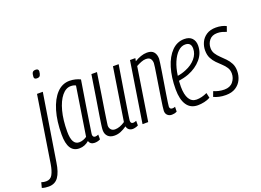

<svg xmlns="http://www.w3.org/2000/svg" viewBox="-262 -1048 2157 1589"><g transform="rotate(-20 816.5 -253.0)"><path d="M154 -726Q179 -726 179 -704Q177 -679 169.5 -667Q162 -655 141 -655Q116 -655 117 -677Q118 -702 125.5 -714Q133 -726 154 -726ZM148 -534 54 54Q42 136 12.5 178Q-17 220 -73 220Q-87 220 -102.5 218Q-118 216 -132 211L-120 165Q-108 169 -98.5 170.5Q-89 172 -78 172Q-40 172 -22 139Q-4 106 5 50L97 -534Z M408 10Q371 10 359 -23Q342 -8 320.5 1Q299 10 273 10Q173 10 173 -147Q173 -265 199.5 -354.5Q226 -444 273.5 -494Q321 -544 386 -544Q411 -544 436 -538Q461 -532 480 -522Q460 -399 447 -317.5Q434 -236 426.5 -186.5Q419 -137 415 -111Q411 -85 409.5 -75.5Q408 -66 408 -63Q408 -37 431 -37Q442 -37 458 -44V-2Q435 10 408 10ZM357 -61 424 -489Q407 -499 380 -499Q337 -499 301.5 -455.5Q266 -412 245.5 -334.5Q225 -257 225 -154Q225 -38 289 -38Q307 -38 325 -44.5Q343 -51 357 -61Z M584 10Q546 10 525.5 -10.5Q505 -31 505 -65Q505 -81 509.5 -112.5Q514 -144 522.5 -198Q531 -252 544.5 -334Q558 -416 576 -534H625Q608 -420 596 -344Q584 -268 576.5 -221Q569 -174 565.5 -148.5Q562 -123 560 -110Q558 -97 557 -87Q557 -66 569.5 -51.5Q582 -37 605 -37Q646 -37 693 -69L766 -534H816Q794 -401 780.5 -315Q767 -229 759 -179Q751 -129 747.5 -105Q744 -81 743 -73Q742 -65 742 -62Q742 -37 764 -37Q775 -37 792 -44V-3Q781 3 767 6.5Q753 10 744 10Q724 10 710.5 -0.5Q697 -11 693 -31Q664 -11 638 -0.5Q612 10 584 10Z M916 -534H963L958 -508Q984 -524 1012.5 -534Q1041 -544 1068 -544Q1109 -544 1127.5 -521.5Q1146 -499 1146 -462Q1146 -454 1141.5 -424Q1137 -394 1130.5 -351Q1124 -308 1116 -261Q1108 -214 1101.5 -171.5Q1095 -129 1090.5 -99Q1086 -69 1086 -62Q1086 -38 1110 -38Q1115 -38 1120.5 -39Q1126 -40 1134 -43L1133 -1Q1122 5 1110.5 7.5Q1099 10 1088 10Q1065 10 1050 -4Q1035 -18 1035 -42Q1035 -52 1039 -83Q1043 -114 1050 -157Q1057 -200 1064 -246.5Q1071 -293 1078 -335Q1085 -377 1089 -406Q1093 -435 1093 -443Q1093 -465 1082 -481Q1071 -497 1041 -497Q1022 -497 999 -488Q976 -479 955 -467L882 0H832Z M1427 -16Q1404 -3 1374 3.5Q1344 10 1317 10Q1253 10 1220.5 -38.5Q1188 -87 1188 -176Q1188 -282 1213.5 -365.5Q1239 -449 1286 -496.5Q1333 -544 1396 -544Q1441 -544 1464 -519.5Q1487 -495 1487 -455Q1487 -388 1442.5 -336Q1398 -284 1326 -256Q1304 -248 1281.5 -242.5Q1259 -237 1238 -234Q1236 -209 1236 -183Q1236 -112 1258.5 -75Q1281 -38 1323 -38Q1368 -38 1417 -61ZM1388 -499Q1354 -499 1324.5 -471Q1295 -443 1273.5 -393Q1252 -343 1243 -276Q1280 -281 1318 -297Q1373 -319 1406.5 -358.5Q1440 -398 1440 -445Q1440 -499 1388 -499Z M1458 -12 1475 -57Q1494 -48 1518.5 -42.5Q1543 -37 1568 -37Q1618 -37 1644 -69Q1670 -101 1670 -142Q1670 -172 1655.5 -194.5Q1641 -217 1619.5 -236.5Q1598 -256 1577 -277.5Q1556 -299 1541.5 -327Q1527 -355 1527 -396Q1527 -432 1542.5 -466Q1558 -500 1591 -522Q1624 -544 1675 -544Q1701 -544 1725 -538.5Q1749 -533 1765 -524L1749 -479Q1732 -486 1712 -491.5Q1692 -497 1670 -497Q1624 -497 1600 -467.5Q1576 -438 1576 -399Q1576 -370 1590.5 -347.5Q1605 -325 1626 -305Q1647 -285 1668.5 -263Q1690 -241 1704.5 -213Q1719 -185 1719 -147Q1719 -105 1702 -69.5Q1685 -34 1650.5 -12Q1616 10 1564 10Q1532 10 1505.5 4Q1479 -2 1458 -12Z"/></g></svg>

Font: Georama Condensed Light
Style: Italic
Weight: 300
Width: 3
Italic angle: -9°
Designer: Jean-Baptiste Levee
Foundry: Production Type
Version: Version 1.000